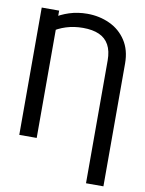

<svg xmlns="http://www.w3.org/2000/svg" viewBox="-98 -785 795 1050"><g transform="rotate(10 299.5 -260.0)"><path d="M454.1 197.3V-484.4Q454.1 -537.1 435.5 -570.8Q417 -604.5 380.9 -620.6Q344.7 -636.7 291 -636.7Q241.2 -636.7 197.8 -623Q154.3 -609.4 119.1 -584V-662.1Q154.3 -686.5 201.2 -701.7Q248 -716.8 300.8 -716.8Q368.2 -716.8 425.3 -690.4Q482.4 -664.1 516.6 -611.8Q550.8 -559.6 550.8 -484.4V197.3ZM145.5 0H48.8V-707H145.5Z"/></g></svg>

Font: WEMIX Pretendard Variable
Style: Regular
Weight: 400
Designer: Base glyphs from Inter by Rasmus Andersson; Hangeul glyphs from Noto Sans CJK(Source Han Sans) by Jang Soo-young and Kan
Foundry: Kil Hyung-jin
Version: Version 1.000;Glyphs 3.2 (3208)